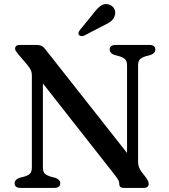

<svg xmlns="http://www.w3.org/2000/svg" viewBox="-20 -920 826 940"><path d="M275 -23Q275 0 245.5 0H81Q51.5 0 51.5 -23Q51.5 -40 74.5 -49L99 -55.5Q119.5 -61.5 127.8 -71Q136 -80.5 136 -101V-548.5Q136 -566.5 130.5 -577.8Q125 -589 111.5 -605L69 -655Q61.5 -664 57.8 -669.8Q54 -675.5 54 -682Q54 -700 77.5 -700H159Q173 -700 182.5 -696Q192 -692 202.5 -678L602 -171V-599Q602 -619 593.8 -628.5Q585.5 -638 564.5 -644.5L540 -651Q517 -660 517 -677Q517 -700 546.5 -700H711Q740.5 -700 740.5 -677Q740.5 -660 717.5 -651L693 -644.5Q672.5 -638 664.2 -628.8Q656 -619.5 656 -599V-129.5Q656 -103 669.5 -83.5L695.5 -49.5Q708 -31 708 -21Q708 0 683.5 0H586Q564 0 564 -19Q564 -29.5 559.8 -37.5Q555.5 -45.5 541.5 -64L190 -511.5V-101Q190 -81 198.2 -71.5Q206.5 -62 227.5 -55.5L252 -49Q275 -40 275 -23ZM436 -852.5Q454.5 -877.5 471.8 -890.8Q489 -904 511.5 -898.5Q530.5 -893 539 -877.5Q547.5 -862 542.5 -846Q538 -828 523.8 -816.5Q509.5 -805 486 -794.5L392 -745.5Q385.5 -742.5 378.2 -743.2Q371 -744 367 -748.5Q362.5 -754 364.5 -760.2Q366.5 -766.5 371 -773Z"/></svg>

Font: Fraunces 9pt Soft
Style: Regular
Weight: 400
Version: Version 1.000;[0bf87f6ff]